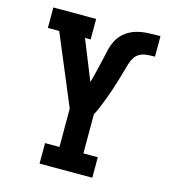

<svg xmlns="http://www.w3.org/2000/svg" viewBox="-109 -825 819 914"><g transform="rotate(15 300.0 -367.5)"><path d="M170 0V-101H241V-290L151 -505L97 -634H41V-735H252V-634H224L303 -438Q311 -465 317.5 -492.5Q324 -520 330.5 -547.5Q337 -575 343 -603Q349 -631 362.5 -656Q376 -681 399 -698.5Q422 -716 449 -724Q476 -732 504.5 -733.5Q533 -735 562 -735Q564 -735 565.5 -735Q567 -735 569 -735V-634H568Q568 -634 568 -634Q568 -634 568 -634H567Q549 -634 530.5 -632.5Q512 -631 496 -623Q480 -615 470 -599.5Q460 -584 455 -566.5Q450 -549 445 -531.5Q440 -514 435 -497Q430 -480 424.5 -462.5Q419 -445 413.5 -428Q408 -411 401.5 -394Q395 -377 388.5 -360Q382 -343 375 -326.5Q368 -310 359 -294V-101H430V0Z"/></g></svg>

Font: Iosevka Slab Extended
Style: Bold
Weight: 700
Width: 7
Monospace: yes
Designer: Belleve Invis
Foundry: Belleve Invis
Version: Version 11.1.0; ttfautohint (v1.8.3)